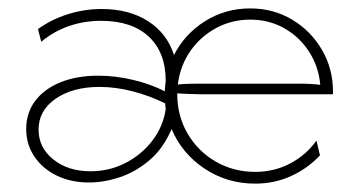

<svg xmlns="http://www.w3.org/2000/svg" viewBox="-20 -424 846 452"><path d="M189.6 5.6Q146.5 5.6 113.2 -10.8Q79.9 -27.1 60.8 -55.6Q41.7 -84 41.7 -120.1Q41.7 -158.3 62.8 -186.5Q84 -214.6 122.2 -230.2Q160.4 -245.8 211.1 -245.8Q251.4 -245.8 292.7 -236.1Q334 -226.4 368.1 -209Q368.1 -215.3 368.8 -221.2Q369.4 -227.1 370.1 -233.3Q370.1 -300.7 330.2 -337.8Q290.3 -375 218.1 -375Q177.8 -375 142 -362.5Q106.2 -350 77.1 -325.7L69.4 -355.6Q101.4 -378.5 139.9 -390.6Q178.5 -402.8 219.4 -402.8Q284 -402.8 328.8 -374Q373.6 -345.1 389.6 -294.4Q414.6 -343.8 462.5 -374Q510.4 -404.2 568.8 -404.2Q623.6 -404.2 667.7 -377.8Q711.8 -351.4 737.8 -306.9Q763.9 -262.5 763.9 -208.3V-202.1H451.4Q438.2 -202.1 424.7 -202.8Q411.1 -203.5 397.2 -204.2Q397.2 -150.7 421.9 -109Q446.5 -67.4 488.2 -43.4Q529.9 -19.4 580.6 -19.4Q625.7 -19.4 663.2 -39.2Q700.7 -59 725 -93.1L733.3 -58.3Q704.9 -27.8 665.6 -9.7Q626.4 8.3 580.6 8.3Q514.6 8.3 461.5 -27.1Q408.3 -62.5 384 -120.1Q363.9 -73.6 331.2 -46.2Q298.6 -18.8 261.5 -6.6Q224.3 5.6 189.6 5.6ZM193.1 -20.8Q237.5 -20.8 275.3 -40.3Q313.2 -59.7 338.5 -92.7Q363.9 -125.7 370.1 -166.7L368.8 -180.6Q332.6 -198.6 292.4 -209Q252.1 -219.4 214.6 -219.4Q151.4 -219.4 111.1 -191.7Q70.8 -163.9 70.8 -118.8Q70.8 -76.4 105.6 -48.6Q140.3 -20.8 193.1 -20.8ZM398.6 -225Q411.8 -226.4 425 -226.7Q438.2 -227.1 451.4 -227.1H680.6Q698.6 -227.1 710.8 -226.4Q722.9 -225.7 734 -224.3Q729.9 -268.1 707.3 -302.8Q684.7 -337.5 649 -357.6Q613.2 -377.8 568.8 -377.8Q525.7 -377.8 488.9 -358Q452.1 -338.2 428.1 -303.8Q404.2 -269.4 398.6 -225Z"/></svg>

Font: Afacad Flux Thin
Style: Regular
Weight: 250
Designer: Kristian Moeller
Foundry: Dicotype
Version: Version 1.100